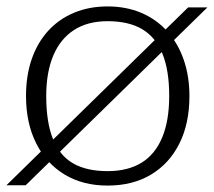

<svg xmlns="http://www.w3.org/2000/svg" viewBox="-32 -567 666 598"><path d="M-12 10 554 -544H614L48 10ZM112 -268Q112 -186 133 -134Q154 -82 196 -58Q238 -34 303 -34Q366 -34 408.5 -60Q451 -86 473 -138.5Q495 -191 495 -268Q495 -348 474 -399.5Q453 -451 411 -476Q369 -501 303 -501Q241 -501 198.5 -473.5Q156 -446 134 -394Q112 -342 112 -268ZM49 -268Q49 -332 67 -383.5Q85 -435 118.5 -471.5Q152 -508 199 -527.5Q246 -547 303 -547Q361 -547 408 -527Q455 -507 488.5 -470Q522 -433 540 -381.5Q558 -330 558 -268Q558 -182 526.5 -119.5Q495 -57 438 -23Q381 11 303 11Q226 11 169 -23.5Q112 -58 80.5 -121Q49 -184 49 -268Z"/></svg>

Font: Roboto Serif 20pt ExtraLight
Style: Regular
Weight: 250
Version: Version 1.008